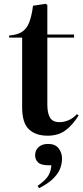

<svg xmlns="http://www.w3.org/2000/svg" viewBox="-20 -697 433 1006"><path d="M229 14Q167 14 131.5 -19.5Q96 -53 96 -135V-500H28V-511Q70 -514 95 -530Q120 -546 133 -579.5Q146 -613 153 -667L220 -677L228 -671V-516H368V-500H228V-150Q228 -104 242 -80.5Q256 -57 292 -57Q316 -57 340 -67.5Q364 -78 383 -99L392 -92Q360 -41 322.5 -13.5Q285 14 229 14ZM185 289 177 277Q223 244 235.5 219.5Q248 195 249 169H235Q195 169 179.5 154Q164 139 164 117Q164 90 182.5 73.5Q201 57 232 57Q269 57 287 80Q305 103 305 134Q305 157 296.5 182.5Q288 208 262.5 235Q237 262 185 289Z"/></svg>

Font: Literata 72pt SemiBold
Style: Regular
Weight: 600
Designer: Latin by Veronika Burian and Jose Scaglione. Greek by Irene Vlachou. Cyrillic by Vera Evstafieva.
Foundry: TypeTogether
Version: Version 3.002